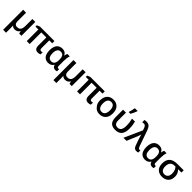

<svg xmlns="http://www.w3.org/2000/svg" viewBox="537 -2927 5294 5294"><g transform="rotate(45 3184.0 -279.5)"><path d="M81.5 -541H195.8V-217.3Q195.8 -148.4 221.7 -116Q247.6 -83.5 303.2 -83.5Q360.4 -83.5 392.1 -111.8Q417.5 -132.8 429.7 -172.6Q441.9 -212.4 441.9 -272V-541H556.2V0H468.3L451.2 -73.7H445.8Q425.8 -34.2 386.7 -12.2Q347.7 9.8 301.8 9.8Q263.7 9.8 238.3 -1.5Q212.9 -12.7 192.9 -37.1Q195.8 6.8 195.8 59.6V240.2H81.5Z M1074.2 -134.3V-453.1H877.4V0H763.2V-453.1H650.9V-505.4L739.3 -541H1302.2V-453.1H1188V-147.5Q1188 -116.2 1201.2 -99.4Q1214.4 -82.5 1238.8 -82.5Q1251.5 -82.5 1265.9 -85.7Q1280.3 -88.9 1291 -93.8V-10.7Q1274.4 -1.5 1250.2 4.2Q1226.1 9.8 1201.2 9.8Q1074.2 9.8 1074.2 -134.3Z M1383.8 -268.1Q1383.8 -357.9 1410.2 -421.1Q1436.5 -484.4 1487.1 -517.3Q1537.6 -550.3 1609.4 -550.3Q1669.4 -550.3 1709.2 -526.1Q1749 -502 1773.9 -451.2H1778.8Q1783.2 -477.1 1791 -503.2Q1798.8 -529.3 1806.2 -541H1899.9Q1885.7 -499.5 1877.9 -445.6Q1870.1 -391.6 1870.1 -332.5V-145Q1870.1 -80.6 1912.1 -80.6Q1929.2 -80.6 1941.9 -85.4V-1Q1935.5 3.4 1917.7 6.6Q1899.9 9.8 1885.3 9.8Q1837.4 9.8 1810.8 -11Q1784.2 -31.7 1772 -77.1H1764.6Q1735.8 -32.7 1695.6 -11.5Q1655.3 9.8 1601.6 9.8Q1531.7 9.8 1482.9 -22.7Q1434.1 -55.2 1408.9 -117.4Q1383.8 -179.7 1383.8 -268.1ZM1731.4 -127.9Q1762.2 -169.9 1762.7 -264.2V-275.4Q1762.7 -383.3 1721.2 -426.3Q1688.5 -458.5 1629.9 -458.5Q1579.1 -458.5 1545.9 -423.8Q1501 -375 1501 -268.6Q1501 -184.1 1528.3 -137.7Q1559.6 -81.5 1631.3 -81.5Q1666.5 -81.5 1691.2 -92.8Q1715.8 -104 1731.4 -127.9Z M2043.5 -541H2157.7V-217.3Q2157.7 -148.4 2183.6 -116Q2209.5 -83.5 2265.1 -83.5Q2322.3 -83.5 2354 -111.8Q2379.4 -132.8 2391.6 -172.6Q2403.8 -212.4 2403.8 -272V-541H2518.1V0H2430.2L2413.1 -73.7H2407.7Q2387.7 -34.2 2348.6 -12.2Q2309.6 9.8 2263.7 9.8Q2225.6 9.8 2200.2 -1.5Q2174.8 -12.7 2154.8 -37.1Q2157.7 6.8 2157.7 59.6V240.2H2043.5Z M3036.1 -134.3V-453.1H2839.4V0H2725.1V-453.1H2612.8V-505.4L2701.2 -541H3264.2V-453.1H3149.9V-147.5Q3149.9 -116.2 3163.1 -99.4Q3176.3 -82.5 3200.7 -82.5Q3213.4 -82.5 3227.8 -85.7Q3242.2 -88.9 3252.9 -93.8V-10.7Q3236.3 -1.5 3212.2 4.2Q3188 9.8 3163.1 9.8Q3036.1 9.8 3036.1 -134.3Z M3412.6 -82Q3379.9 -116.2 3362.8 -164.1Q3345.7 -211.9 3345.7 -271.5Q3345.7 -359.4 3376.2 -422.1Q3406.7 -484.9 3464.1 -518.1Q3521.5 -551.3 3601.1 -551.3Q3678.7 -551.3 3735.6 -517.1Q3792.5 -482.9 3823 -419.7Q3853.5 -356.4 3853.5 -271.5Q3853.5 -183.6 3823.2 -120.4Q3793 -57.1 3735.4 -23.7Q3677.7 9.8 3598.1 9.8Q3538.1 9.8 3490.5 -13.9Q3442.9 -37.6 3412.6 -82ZM3736.3 -271.5Q3736.3 -364.3 3701.7 -413.1Q3667 -461.9 3599.1 -461.9Q3531.7 -461.9 3497.3 -413.1Q3462.9 -364.3 3462.9 -271.5Q3462.9 -179.2 3497.8 -129.4Q3532.7 -79.6 3600.1 -79.6Q3667 -79.6 3701.7 -129.4Q3736.3 -179.2 3736.3 -271.5Z M3998.5 -117.2Q3978 -168 3978 -246.1V-541H4092.3V-238.8Q4092.3 -159.7 4123 -121.6Q4153.8 -83.5 4219.7 -83.5Q4267.1 -83.5 4297.9 -106.9Q4329.1 -129.9 4344.2 -177.2Q4359.4 -224.6 4359.4 -298.3Q4359.4 -356.9 4351.6 -414.8Q4343.8 -472.7 4326.7 -541H4441.4Q4459 -474.6 4466.6 -417.7Q4474.1 -360.8 4474.1 -294.4Q4474.1 -140.1 4410.2 -65.7Q4346.2 8.8 4215.8 8.8Q4130.9 8.8 4076.7 -22.2Q4022.5 -53.2 3998.5 -117.2ZM4178.7 -798.8H4287.1V-788.6Q4272.5 -745.1 4249.5 -695.3Q4226.6 -645.5 4201.7 -604H4135.3V-615.7Q4147.5 -650.4 4160.2 -703.9Q4172.9 -757.3 4178.7 -798.8Z M4922.4 -91.8 4861.3 -263.2Q4829.6 -355 4817.4 -408.7H4814.9Q4802.2 -359.4 4783.7 -312.5L4652.8 0H4533.2L4768.6 -525.4L4751 -578.1Q4736.3 -623 4719.2 -644Q4707 -660.2 4690.9 -668Q4674.8 -675.8 4653.3 -675.8Q4627.9 -675.8 4596.2 -668.9V-757.8Q4612.3 -761.7 4632.6 -763.9Q4652.8 -766.1 4668.9 -766.1Q4712.4 -766.1 4742.9 -754.2Q4773.4 -742.2 4795.9 -715.8Q4825.7 -683.1 4853 -607.9L5013.2 -153.8Q5023.4 -126 5032 -111.1Q5040.5 -96.2 5049.8 -88.9Q5061 -80.6 5079.1 -80.6Q5096.2 -80.6 5110.4 -85.4V-2.4Q5101.6 2.4 5079.8 6.1Q5058.1 9.8 5041 9.8Q4999 9.8 4970.7 -13.9Q4942.4 -37.6 4922.4 -91.8Z M5159.2 -268.1Q5159.2 -357.9 5185.5 -421.1Q5211.9 -484.4 5262.5 -517.3Q5313 -550.3 5384.8 -550.3Q5444.8 -550.3 5484.6 -526.1Q5524.4 -502 5549.3 -451.2H5554.2Q5558.6 -477.1 5566.4 -503.2Q5574.2 -529.3 5581.5 -541H5675.3Q5661.1 -499.5 5653.3 -445.6Q5645.5 -391.6 5645.5 -332.5V-145Q5645.5 -80.6 5687.5 -80.6Q5704.6 -80.6 5717.3 -85.4V-1Q5710.9 3.4 5693.1 6.6Q5675.3 9.8 5660.6 9.8Q5612.8 9.8 5586.2 -11Q5559.6 -31.7 5547.4 -77.1H5540Q5511.2 -32.7 5470.9 -11.5Q5430.7 9.8 5377 9.8Q5307.1 9.8 5258.3 -22.7Q5209.5 -55.2 5184.3 -117.4Q5159.2 -179.7 5159.2 -268.1ZM5506.8 -127.9Q5537.6 -169.9 5538.1 -264.2V-275.4Q5538.1 -383.3 5496.6 -426.3Q5463.9 -458.5 5405.3 -458.5Q5354.5 -458.5 5321.3 -423.8Q5276.4 -375 5276.4 -268.6Q5276.4 -184.1 5303.7 -137.7Q5335 -81.5 5406.7 -81.5Q5441.9 -81.5 5466.6 -92.8Q5491.2 -104 5506.8 -127.9Z M5786.6 -253.4Q5786.6 -397.9 5863 -469.5Q5939.5 -541 6094.2 -541H6341.8V-453.1H6211.9Q6298.8 -370.1 6298.8 -243.7Q6298.8 -168.9 6269.3 -112.3Q6239.7 -55.7 6184.6 -24.4Q6124.5 9.8 6041 9.8Q5962.9 9.8 5905.5 -21.7Q5848.1 -53.2 5817.4 -112.5Q5786.6 -171.9 5786.6 -253.4ZM6127 -111.3Q6153.8 -131.8 6167.7 -168Q6181.6 -204.1 6181.6 -253.4Q6181.6 -330.1 6154.8 -386.7Q6139.6 -417.5 6110.8 -453.1H6085.4Q6005.4 -453.1 5962.4 -417.5Q5903.8 -370.1 5903.8 -253.4Q5903.8 -211.9 5914.3 -179Q5924.8 -146 5944.3 -124.5Q5980.5 -84.5 6043 -84.5Q6094.2 -84.5 6127 -111.3Z"/></g></svg>

Font: Viking Open Sans Light
Style: Bold
Weight: 600
Foundry: Ascender Corporation
Version: Version 2.001